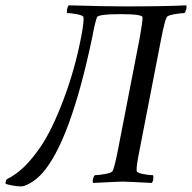

<svg xmlns="http://www.w3.org/2000/svg" viewBox="-71 -666 702 702"><path d="M359.4 -113.3 440.4 -530.3Q450.7 -589.4 450.2 -602.5Q450.2 -614.3 372.1 -614.3Q286.6 -614.3 283.2 -602.5Q273.9 -573.7 266.6 -531.2Q186 -147 83 -32.2Q62 -9.3 40 3.2Q18.1 15.6 6.8 15.6Q-7.3 15.6 -25.9 12.2Q-44.4 8.8 -50.8 5.9Q-50.8 -4.9 -45.9 -10.7Q-11.2 -28.3 17.8 -56.6Q46.9 -85 77.1 -128.9Q118.7 -189.5 160.9 -301Q203.1 -412.6 225.6 -530.3Q236.3 -586.4 234.4 -602.5Q233.9 -609.4 211.2 -613.8Q188.5 -618.2 174.8 -618.2Q172.4 -621.6 174.3 -632.3Q176.3 -643.1 180.7 -646.5Q313.5 -642.6 384.8 -642.6Q533.2 -642.6 609.4 -646.5Q612.3 -642.6 609.9 -632.3Q607.4 -622.1 603.5 -618.2Q589.8 -618.2 565.4 -613.8Q541 -609.4 538.1 -602.5Q531.2 -588.9 519.5 -530.3L438.5 -113.3Q426.8 -55.7 428.7 -41Q429.2 -34.2 451.9 -29.8Q474.6 -25.4 488.3 -25.4Q490.7 -22 489.3 -11.2Q487.8 -0.5 483.4 2.9Q390.6 -2 377.9 -2Q364.7 -2 269.5 2.9Q266.6 -1 269 -11.2Q271.5 -21.5 275.4 -25.4Q289.1 -25.4 313.5 -29.8Q337.9 -34.2 340.8 -41Q347.7 -54.7 359.4 -113.3Z"/></svg>

Font: Crimson
Style: Italic
Weight: 400
Italic angle: -11°
Version: Version 0.8